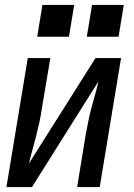

<svg xmlns="http://www.w3.org/2000/svg" viewBox="-20 -754 540 774"><path d="M6 0 92 -520H183L148 -312Q144 -285 138 -257.5Q132 -230 125 -203Q118 -176 110.5 -148.5Q103 -121 96 -94L365 -520H468L382 0H291L325 -208Q330 -235 335.5 -262.5Q341 -290 348 -317Q355 -344 363 -371.5Q371 -399 377 -426L109 0ZM330 -606 351 -734H479L458 -606ZM130 -606 151 -734H279L258 -606Z"/></svg>

Font: Iosevka SS04 Medium Oblique
Style: Regular
Weight: 500
Italic angle: -9°
Monospace: yes
Designer: Belleve Invis
Foundry: Belleve Invis
Version: Version 19.0.0; ttfautohint (v1.8.4)